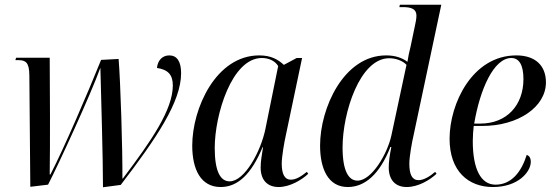

<svg xmlns="http://www.w3.org/2000/svg" viewBox="-20 -780 2333 811"><path d="M415 11 490 1C641 -196 745 -350 745 -471C745 -521 727 -546 695 -546C666 -546 646 -525 643 -493C689 -486 710 -465 710 -419C710 -317 620 -186 499 -26H497C498 -150 489 -434 481 -531L407 -527C351 -388 251 -155 193 -43H190C192 -181 191 -400 190 -536H48L45 -526H57C88 -526 104 -517 104 -460L108 9L183 0C227 -85 363 -380 404 -494C407 -374 415 -115 415 11Z M912 10C985 10 1042 -45 1089 -158H1091C1086 -124 1081 -101 1081 -72C1081 -20 1109 10 1157 10C1205 10 1256 -21 1282 -46L1276 -54C1250 -33 1229 -21 1208 -21C1183 -21 1170 -44 1170 -89C1170 -118 1181 -181 1187 -207L1256 -535H1233L1179 -506C1155 -528 1126 -546 1075 -546C892 -546 792 -322 792 -165C792 -63 829 10 912 10ZM950 -14C912 -14 887 -54 887 -155C887 -295 959 -535 1086 -535C1114 -535 1141 -524 1155 -501L1101 -235C1082 -142 1014 -14 950 -14Z M1449 10C1520 10 1583 -42 1629 -159H1633C1626 -125 1622 -97 1622 -73C1622 -20 1650 10 1698 10C1746 10 1795 -19 1824 -46L1818 -54C1796 -35 1770 -19 1748 -19C1721 -19 1709 -42 1709 -89C1709 -118 1720 -180 1727 -209L1844 -760H1669L1667 -750H1682C1719 -750 1739 -741 1739 -714C1739 -701 1736 -686 1732 -668L1714 -582C1709 -563 1704 -540 1701 -519C1678 -536 1649 -546 1611 -546C1432 -546 1332 -324 1332 -165C1332 -67 1366 10 1449 10ZM1490 -17C1454 -17 1427 -55 1427 -157C1427 -304 1500 -534 1624 -534C1654 -534 1683 -522 1697 -506L1633 -207C1616 -130 1550 -17 1490 -17Z M2062 10C2170 10 2222 -55 2222 -96C2222 -114 2215 -122 2205 -126C2182 -53 2140 0 2073 0C2011 0 1977 -66 1977 -184C1977 -204 1979 -233 1981 -248H2017C2170 -248 2286 -329 2286 -432C2286 -504 2240 -546 2161 -546C1975 -546 1879 -342 1879 -194C1879 -57 1958 10 2062 10ZM2009 -258H1983C2007 -401 2065 -535 2140 -535C2173 -535 2191 -505 2191 -446C2191 -336 2121 -258 2009 -258Z"/></svg>

Font: Noto Serif Display SemiCondensed
Style: Italic
Weight: 400
Width: 4
Italic angle: -12°
Designer: Monotype Design Team
Foundry: Monotype Imaging Inc.
Version: Version 2.009